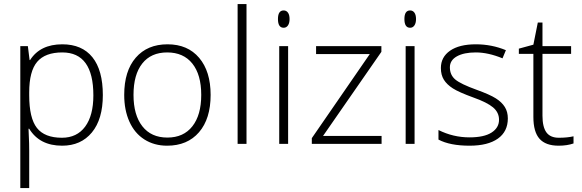

<svg xmlns="http://www.w3.org/2000/svg" viewBox="-20 -726 2938 969"><path d="M293.5 9.3Q179.7 9.3 127.4 -76.2H124L125.5 -38.1Q127.4 -4.4 127.4 35.2V223.1H82.5V-493.2H120.6L129.4 -422.9H131.8Q182.6 -502.4 294.4 -502.4Q394 -502.4 446.5 -437Q499 -371.6 499 -246.1Q499 -124.5 443.8 -57.6Q388.7 9.3 293.5 9.3ZM292.5 -30.8Q368.2 -30.8 409.7 -86.9Q451.2 -143.1 451.2 -244.6Q451.2 -461.4 294.4 -461.4Q208 -461.4 167.7 -414.1Q127.4 -366.7 127.4 -259.8V-245.1Q127.4 -129.9 166.3 -80.3Q205.1 -30.8 292.5 -30.8Z M1043 -247.1Q1043 -126.5 984.4 -58.6Q925.8 9.3 823.2 9.3Q758.3 9.3 708.7 -22.2Q659.2 -53.7 633.1 -112.1Q606.9 -170.4 606.9 -247.1Q606.9 -367.7 665.3 -435.1Q723.6 -502.4 825.7 -502.4Q927.2 -502.4 985.1 -434.1Q1043 -365.7 1043 -247.1ZM653.8 -247.1Q653.8 -145.5 698.5 -88.6Q743.2 -31.7 824.7 -31.7Q906.2 -31.7 950.9 -88.6Q995.6 -145.5 995.6 -247.1Q995.6 -349.1 950.7 -405.3Q905.8 -461.4 823.7 -461.4Q742.2 -461.4 698 -405.5Q653.8 -349.6 653.8 -247.1Z M1224.1 0H1179.2V-705.6H1224.1Z M1434.1 0H1389.2V-493.2H1434.1ZM1382.8 -629.9Q1382.8 -673.3 1411.6 -673.3Q1425.3 -673.3 1433.3 -662.1Q1441.4 -650.9 1441.4 -629.9Q1441.4 -609.4 1433.3 -597.7Q1425.3 -585.9 1411.6 -585.9Q1382.8 -585.9 1382.8 -629.9Z M1905.8 0H1553.7V-28.8L1846.2 -453.1H1575.2V-493.2H1904.8V-464.4L1610.4 -40H1905.8Z M2072.3 0H2027.3V-493.2H2072.3ZM2021 -629.9Q2021 -673.3 2049.8 -673.3Q2063.5 -673.3 2071.5 -662.1Q2079.6 -650.9 2079.6 -629.9Q2079.6 -609.4 2071.5 -597.7Q2063.5 -585.9 2049.8 -585.9Q2021 -585.9 2021 -629.9Z M2543 -128.4Q2543 -62 2492.7 -26.4Q2442.4 9.3 2349.6 9.3Q2251 9.3 2192.9 -21.5V-69.8Q2267.1 -32.7 2349.6 -32.7Q2422.9 -32.7 2460.7 -56.9Q2498.5 -81.1 2498.5 -121.6Q2498.5 -158.7 2468.3 -184.1Q2438 -209.5 2369.1 -233.9Q2295.4 -260.7 2265.4 -280Q2235.4 -299.3 2220.2 -323.5Q2205.1 -347.7 2205.1 -382.8Q2205.1 -438 2251.5 -470.2Q2297.9 -502.4 2381.3 -502.4Q2461.4 -502.4 2533.2 -472.7L2516.1 -431.6Q2443.8 -461.4 2381.3 -461.4Q2321.3 -461.4 2285.9 -441.7Q2250.5 -421.9 2250.5 -386.2Q2250.5 -347.7 2277.8 -324.7Q2305.2 -301.8 2385.3 -272.9Q2451.7 -249 2482.2 -229.7Q2512.7 -210.4 2527.8 -186Q2543 -161.6 2543 -128.4Z M2800.3 -30.8Q2842.8 -30.8 2874.5 -38.1V-2Q2841.8 9.3 2799.3 9.3Q2733.9 9.3 2702.9 -25.6Q2671.9 -60.5 2671.9 -135.7V-454.1H2598.6V-480.5L2671.9 -500.5L2694.3 -612.3H2717.8V-493.2H2862.3V-454.1H2717.8V-142.1Q2717.8 -85.4 2737.5 -58.1Q2757.3 -30.8 2800.3 -30.8Z"/></svg>

Font: Bpm'online Open Sans Light
Style: Regular
Weight: 300
Foundry: Ascender Corporation
Version: Version 1.10